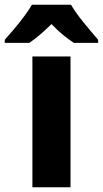

<svg xmlns="http://www.w3.org/2000/svg" viewBox="-70 -786 432 806"><path d="M226 0H66V-549H226ZM228 -766Q248 -732 281.5 -691Q315 -650 342 -619V-606H240Q217 -621 193.5 -640.5Q170 -660 146 -685Q121 -660 98 -640.5Q75 -621 53 -606H-50V-619Q-33 -638 -11 -664Q11 -690 31.5 -717.5Q52 -745 64 -766Z"/></svg>

Font: Noto Sans Devanagari UI SemiCondensed ExtraBold
Style: Regular
Weight: 800
Width: 4
Designer: Jelle Bosma - Monotype Design Team
Foundry: Monotype Imaging Inc.
Version: Version 2.004; ttfautohint (v1.8.4.7-5d5b)